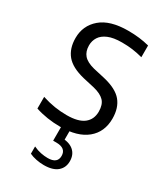

<svg xmlns="http://www.w3.org/2000/svg" viewBox="-189 -631 792 918"><g transform="rotate(30 207.0 -172.0)"><path d="M186 9.5Q149 9.5 115 4.2Q81 -1 49 -11.5V-76Q85 -64.5 118.2 -59.2Q151.5 -54 185.5 -54Q249 -54 279.8 -78Q310.5 -102 310.5 -145.5Q310.5 -184 291.5 -203.8Q272.5 -223.5 232 -233.5L168 -248Q98 -265 68 -301.2Q38 -337.5 38 -395Q38 -463.5 88.8 -507.2Q139.5 -551 240 -551Q272.5 -551 301.2 -547.5Q330 -544 356.5 -537V-472.5Q326.5 -480.5 299.5 -484Q272.5 -487.5 242 -487.5Q195 -487.5 166.2 -475.2Q137.5 -463 124.5 -442.5Q111.5 -422 111.5 -396.5Q111.5 -363.5 129.2 -343Q147 -322.5 188 -312L252 -297.5Q324 -280.5 354 -244.2Q384 -208 384 -149Q384 -75 332.8 -32.8Q281.5 9.5 186 9.5ZM210 207.5Q189 207.5 167.8 203.2Q146.5 199 130 191V151Q151 161 171.2 165Q191.5 169 209 169Q236 169 249.2 158.5Q262.5 148 262.5 127Q262.5 84 208 84H191V-10H236V68.5L215 51Q261 51 285.2 71.8Q309.5 92.5 309.5 129.5Q309.5 165 284.5 186.2Q259.5 207.5 210 207.5Z"/></g></svg>

Font: Encode Sans SemiCondensed
Style: Regular
Weight: 400
Width: 4
Designer: Multiple Designers
Foundry: Impallari Type
Version: Version 3.002